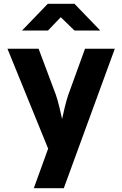

<svg xmlns="http://www.w3.org/2000/svg" viewBox="-20 -805 640 1005"><path d="M231 -645 298 -715 370 -645H505L370 -785H230L95 -645ZM314 180 581 -550H425L338 -310C325 -274 312 -214 305 -182C298 -214 285 -274 272 -310L182 -550H19L232 -27L157 180Z"/></svg>

Font: Tekne LDO ExtraBold
Style: Regular
Weight: 800
Monospace: yes
Designer: Alessio Laiso, Mario Rullo, Paolo Rosset
Foundry: Alessio Laiso
Version: Version 1.000;hotconv 1.0.109;makeotfexe 2.5.65596